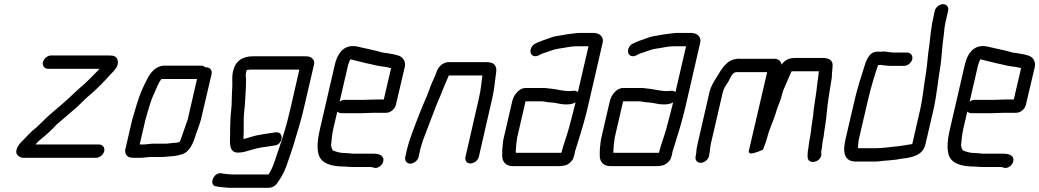

<svg xmlns="http://www.w3.org/2000/svg" viewBox="-20 -760 4985 921"><path d="M210 -430H457C456 -429 456 -428 455 -427C431 -403 404 -374 379 -352C356 -333 336 -313 313 -292C282 -263 250 -237 219 -210C196 -190 175 -167 153 -147C125 -127 103 -98 78 -75C63 -57 49 -30 65 -15C73 -7 83 -3 92 -3H441C458 -3 476 -18 480 -35C484 -52 472 -67 455 -67H150C163 -82 174 -91 189 -103C205 -116 221 -131 236 -146C243 -153 249 -161 258 -168C289 -196 321 -221 353 -250C375 -271 393 -290 415 -308C443 -332 474 -363 498 -390C517 -413 556 -439 543 -475C537 -490 525 -494 502 -494H225C208 -494 190 -479 186 -462C182 -445 193 -430 210 -430Z M668 -67H650L677 -183C690 -228 702 -277 721 -315C731 -339 740 -362 754 -381H925L881 -189C876 -171 873 -169 868 -151L860 -129C856 -114 850 -101 845 -86C844 -83 843 -81 842 -80C838 -78 828 -75 824 -75C819 -75 813 -75 807 -74L789 -72C784 -71 779 -71 776 -71H717C702 -71 682 -67 668 -67ZM610 -4C615 -3 622 -3 631 -3H654C668 -3 690 -7 705 -7H762C773 -7 786 -10 798 -10C803 -11 808 -11 812 -11C819 -12 826 -13 835 -15L850 -19C892 -31 907 -74 922 -122L930 -144C936 -162 938 -165 944 -187L995 -405C999 -422 987 -437 970 -437H965C960 -442 954 -445 946 -445H765C753 -445 740 -440 726 -431C696 -410 679 -367 661 -329C642 -285 629 -236 614 -185L581 -43C577 -24 590 -4 610 -4Z M1098 -419C1091 -387 1096 -369 1094 -339C1091 -302 1093 -268 1089 -232C1085 -201 1085 -174 1084 -148V-126C1084 -86 1074 -30 1118 -28C1134 -28 1149 -30 1164 -35C1190 -42 1214 -50 1242 -54L1257 -56C1270 -58 1284 -60 1296 -62C1338 -65 1345 -131 1302 -125C1289 -123 1274 -122 1261 -119L1246 -117C1243 -116 1238 -115 1231 -114C1199 -110 1178 -100 1148 -93V-94V-107L1149 -121V-140V-162C1150 -169 1149 -177 1149 -184C1149 -214 1155 -248 1156 -279C1158 -312 1161 -355 1160 -387C1158 -402 1158 -403 1162 -419L1163 -424C1168 -424 1175 -426 1180 -426H1416L1371 -230C1358 -173 1339 -108 1320 -53C1304 -9 1292 42 1268 77H1094C1087 77 1059 74 1051 73L1042 71C1003 65 979 131 1018 134L1028 136C1038 137 1069 141 1079 141H1267C1292 141 1306 126 1317 108C1333 85 1343 65 1354 36C1369 -8 1384 -48 1397 -95C1411 -142 1424 -183 1435 -230L1486 -449C1489 -460 1487 -469 1481 -476C1470 -490 1459 -490 1432 -490H1195C1145 -490 1110 -470 1098 -419Z M1660 -475C1663 -475 1665 -475 1667 -474C1688 -469 1714 -462 1736 -457C1763 -452 1787 -444 1814 -441L1830 -439C1838 -438 1849 -434 1856 -433L1821 -283H1789C1776 -283 1742 -281 1727 -281H1633C1624 -281 1616 -278 1609 -272L1650 -449C1651 -454 1658 -469 1660 -475ZM1775 -219H1829C1850 -217 1874 -235 1879 -257L1922 -440C1927 -466 1913 -485 1893 -493L1874 -498C1867 -500 1861 -501 1854 -502L1838 -505C1826 -506 1817 -507 1807 -510C1779 -519 1742 -525 1715 -532C1699 -535 1691 -539 1673 -539C1623 -539 1597 -498 1586 -449L1515 -142C1504 -96 1499 -51 1508 -20C1520 24 1568 39 1634 39C1644 39 1654 41 1665 41H1757C1764 41 1767 43 1772 44C1798 53 1826 22 1818 -2C1812 -17 1794 -23 1771 -23H1669C1662 -24 1656 -25 1649 -25C1641 -25 1624 -27 1617 -27C1603 -29 1587 -34 1577 -38C1572 -45 1566 -60 1569 -72C1571 -94 1573 -117 1579 -143L1598 -225C1603 -220 1609 -217 1618 -217H1712C1727 -217 1762 -219 1775 -219Z M1988 -7 1994 -34C1995 -39 1996 -47 2000 -58C2003 -69 2006 -78 2009 -87C2028 -139 2051 -196 2070 -247C2079 -273 2093 -298 2101 -323C2111 -348 2123 -373 2133 -398H2294C2289 -363 2287 -330 2278 -292L2213 -8C2209 9 2218 24 2236 24C2254 24 2273 9 2277 -8L2342 -292C2351 -331 2354 -371 2359 -406C2366 -443 2353 -462 2313 -462H2137C2106 -464 2081 -440 2073 -412C2072 -409 2071 -406 2069 -401C2059 -377 2047 -354 2039 -329C2028 -298 2010 -260 1997 -227C1974 -165 1946 -103 1930 -34L1924 -7C1920 10 1931 25 1948 25C1965 25 1984 10 1988 -7Z M2741 -269 2737 -253C2729 -218 2716 -174 2708 -142C2696 -98 2683 -69 2673 -27H2455C2454 -28 2455 -30 2454 -32C2456 -48 2455 -68 2459 -85C2459 -90 2460 -96 2461 -101L2501 -274H2573C2578 -274 2583 -274 2588 -273L2606 -270C2613 -269 2620 -269 2629 -268C2652 -266 2671 -259 2694 -259C2712 -259 2728 -261 2741 -269ZM2709 -323C2683 -323 2654 -331 2629 -334L2611 -336C2603 -337 2595 -338 2588 -338H2501C2472 -338 2445 -308 2437 -274L2397 -101C2395 -94 2394 -87 2393 -80L2391 -60C2389 -48 2389 -30 2389 -19C2387 13 2404 37 2440 37H2650C2665 37 2673 37 2687 34C2705 32 2728 12 2732 -7C2735 -14 2736 -21 2737 -27C2738 -32 2739 -38 2742 -45C2762 -109 2785 -181 2801 -252L2871 -556C2877 -582 2857 -602 2828 -602H2758C2751 -602 2743 -601 2736 -600C2717 -597 2697 -596 2680 -592C2657 -588 2635 -586 2615 -577C2590 -568 2569 -562 2546 -550C2519 -535 2517 -497 2542 -491C2559 -487 2571 -500 2584 -504C2609 -511 2633 -523 2661 -527C2688 -530 2716 -538 2743 -538H2803L2752 -318C2741 -329 2728 -323 2709 -323Z M3209 -269 3205 -253C3197 -218 3184 -174 3176 -142C3164 -98 3151 -69 3141 -27H2923C2922 -28 2923 -30 2922 -32C2924 -48 2923 -68 2927 -85C2927 -90 2928 -96 2929 -101L2969 -274H3041C3046 -274 3051 -274 3056 -273L3074 -270C3081 -269 3088 -269 3097 -268C3120 -266 3139 -259 3162 -259C3180 -259 3196 -261 3209 -269ZM3177 -323C3151 -323 3122 -331 3097 -334L3079 -336C3071 -337 3063 -338 3056 -338H2969C2940 -338 2913 -308 2905 -274L2865 -101C2863 -94 2862 -87 2861 -80L2859 -60C2857 -48 2857 -30 2857 -19C2855 13 2872 37 2908 37H3118C3133 37 3141 37 3155 34C3173 32 3196 12 3200 -7C3203 -14 3204 -21 3205 -27C3206 -32 3207 -38 3210 -45C3230 -109 3253 -181 3269 -252L3339 -556C3345 -582 3325 -602 3296 -602H3226C3219 -602 3211 -601 3204 -600C3185 -597 3165 -596 3148 -592C3125 -588 3103 -586 3083 -577C3058 -568 3037 -562 3014 -550C2987 -535 2985 -497 3010 -491C3027 -487 3039 -500 3052 -504C3077 -511 3101 -523 3129 -527C3156 -530 3184 -538 3211 -538H3271L3220 -318C3209 -329 3196 -323 3177 -323Z M3381 -11 3382 -18C3386 -37 3386 -52 3390 -71L3447 -317C3452 -338 3463 -352 3473 -367C3485 -387 3492 -417 3518 -414H3660L3572 -36C3570 -27 3578 -22 3588 -24C3607 -28 3625 -35 3640 -42C3647 -62 3655 -80 3660 -99C3671 -146 3692 -182 3705 -230C3711 -251 3721 -269 3727 -291C3731 -308 3736 -325 3742 -338C3754 -365 3764 -389 3776 -416C3776 -417 3777 -417 3778 -418H3908C3906 -398 3903 -378 3900 -356C3897 -320 3889 -277 3884 -241C3882 -226 3881 -200 3877 -183C3871 -149 3870 -116 3862 -83C3860 -72 3860 -63 3858 -53C3858 -49 3857 -45 3856 -41C3855 -35 3854 -27 3854 -18V-7C3855 33 3920 19 3920 -21L3919 -31C3919 -36 3920 -39 3921 -42C3922 -47 3923 -51 3923 -56C3924 -62 3925 -68 3925 -74C3926 -77 3927 -82 3927 -87C3929 -94 3930 -100 3931 -107C3935 -143 3944 -185 3946 -221C3951 -275 3961 -332 3970 -388L3971 -409C3972 -419 3974 -438 3974 -448C3974 -472 3955 -482 3926 -482H3795C3764 -482 3745 -472 3729 -450C3727 -464 3715 -478 3697 -478H3535C3477 -482 3452 -446 3427 -405L3418 -390C3404 -368 3390 -347 3383 -317L3327 -73C3323 -56 3320 -40 3320 -27L3317 -11C3313 6 3323 21 3341 21C3359 21 3377 6 3381 -11Z M4331 -508H4267C4248 -508 4234 -513 4216 -513C4212 -512 4208 -512 4203 -512H4188C4148 -512 4134 -468 4123 -431C4107 -381 4093 -337 4080 -282L4036 -93C4022 -33 4027 15 4086 15H4166C4176 15 4186 15 4195 14C4231 9 4271 9 4306 1C4355 -4 4407 -15 4419 -67L4456 -226C4474 -304 4479 -374 4492 -449C4498 -497 4500 -545 4507 -591C4510 -613 4510 -629 4515 -651L4528 -708C4532 -725 4522 -740 4504 -740C4486 -740 4468 -725 4464 -708L4452 -652C4450 -643 4449 -634 4448 -626L4445 -606C4442 -583 4441 -566 4438 -544C4430 -498 4429 -453 4421 -405C4411 -348 4407 -289 4392 -226L4356 -69C4328 -65 4301 -59 4273 -57C4241 -54 4214 -49 4180 -49H4096C4096 -50 4097 -51 4096 -52C4096 -61 4096 -68 4098 -78C4098 -83 4099 -88 4100 -93L4144 -282C4158 -341 4174 -395 4192 -448C4197 -448 4202 -448 4206 -449C4207 -449 4207 -449 4208 -448C4220 -447 4239 -444 4253 -444H4317C4334 -444 4352 -459 4356 -476C4360 -493 4348 -508 4331 -508Z M4682 -475C4685 -475 4687 -475 4689 -474C4710 -469 4736 -462 4758 -457C4785 -452 4809 -444 4836 -441L4852 -439C4860 -438 4871 -434 4878 -433L4843 -283H4811C4798 -283 4764 -281 4749 -281H4655C4646 -281 4638 -278 4631 -272L4672 -449C4673 -454 4680 -469 4682 -475ZM4797 -219H4851C4872 -217 4896 -235 4901 -257L4944 -440C4949 -466 4935 -485 4915 -493L4896 -498C4889 -500 4883 -501 4876 -502L4860 -505C4848 -506 4839 -507 4829 -510C4801 -519 4764 -525 4737 -532C4721 -535 4713 -539 4695 -539C4645 -539 4619 -498 4608 -449L4537 -142C4526 -96 4521 -51 4530 -20C4542 24 4590 39 4656 39C4666 39 4676 41 4687 41H4779C4786 41 4789 43 4794 44C4820 53 4848 22 4840 -2C4834 -17 4816 -23 4793 -23H4691C4684 -24 4678 -25 4671 -25C4663 -25 4646 -27 4639 -27C4625 -29 4609 -34 4599 -38C4594 -45 4588 -60 4591 -72C4593 -94 4595 -117 4601 -143L4620 -225C4625 -220 4631 -217 4640 -217H4734C4749 -217 4784 -219 4797 -219Z"/></svg>

Font: Electronic
Style: SeBdIt
Weight: 600
Version: Version 1.011